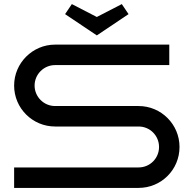

<svg xmlns="http://www.w3.org/2000/svg" viewBox="-20 -918 930 938"><path d="M857 -200C857 -310 768 -400 657 -400H249C194 -400 149 -445 149 -500C149 -555 194 -600 249 -600H807V-700H249C139 -700 49 -610 49 -500C49 -389 139 -300 249 -300H657C713 -300 757 -255 757 -200C757 -145 713 -100 657 -100H49V0H657C768 0 857 -89 857 -200ZM298 -849 453 -745 608 -849 575 -898 453 -835 331 -898Z"/></svg>

Font: Bruno Ace SC
Style: Regular
Weight: 400
Designer: Astigmatic (AOETI)
Foundry: Astigmatic (AOETI)
Version: Version 1.000